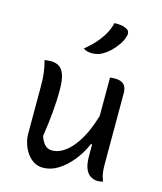

<svg xmlns="http://www.w3.org/2000/svg" viewBox="-121 -901 842 1000"><g transform="rotate(15 300.0 -401.0)"><path d="M102 -536Q128 -536 146.5 -525Q165 -514 175.5 -485.5Q186 -457 186 -403Q186 -371 184.5 -341.5Q183 -312 180.5 -282.5Q178 -253 174 -221Q170 -189 164 -149Q174 -119 189.5 -103.5Q205 -88 228 -88Q257 -88 286 -105.5Q315 -123 342 -157.5Q369 -192 392 -243Q408 -280 422 -326V-533Q427 -534 430.5 -534Q434 -534 438.5 -534.5Q443 -535 447 -535Q470 -535 484.5 -528Q499 -521 505.5 -507Q512 -493 512 -472V-91Q512 -70 513.5 -54.5Q515 -39 518.5 -26Q522 -13 527 0Q523 1 518 2Q513 3 508.5 3.5Q504 4 499 4Q478 4 460 -7Q442 -18 432 -43Q422 -68 422 -111V-173H416Q393 -120 359 -78.5Q325 -37 286 -13Q247 11 205 11Q178 11 156.5 -2Q135 -15 119.5 -36.5Q104 -58 95 -85.5Q86 -113 86 -141V-394Q86 -435 82.5 -465.5Q79 -496 69 -533Q78 -534 85.5 -535Q93 -536 102 -536ZM371 -813Q392 -814 408 -811.5Q424 -809 437 -802Q448 -797 451.5 -786Q455 -775 451 -765Q445 -741 430 -719Q415 -697 396.5 -678.5Q378 -660 356 -647Q342 -638 327 -634.5Q312 -631 296 -631Q284 -631 272.5 -634Q261 -637 251 -644Q283 -670 306.5 -696.5Q330 -723 346.5 -751.5Q363 -780 371 -813Z"/></g></svg>

Font: Code D Ace
Style: Regular
Weight: 400
Version: Version 1.085; ttfautohint (v1.8.4.7-5d5b);Nerd Fonts 3.0.2